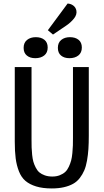

<svg xmlns="http://www.w3.org/2000/svg" viewBox="-20 -1037 582 1079"><path d="M359.9 -1017.1Q378.4 -1016.1 392.1 -1005.6Q405.8 -995.1 409.2 -978Q413.6 -955.1 395.8 -932.9Q377.9 -910.6 352.1 -893.1L277.8 -842.8L249 -867.2ZM181.2 -828.1Q211.4 -828.1 229.7 -813.2Q248 -798.3 248 -770Q248 -740.7 228.5 -725.3Q209 -710 178.2 -710Q148.9 -710 130.9 -724.9Q112.8 -739.7 112.8 -768.1Q112.8 -797.4 132.1 -812.7Q151.4 -828.1 181.2 -828.1ZM373 -828.1Q403.3 -828.1 421.6 -813.2Q439.9 -798.3 439.9 -770Q439.9 -740.7 420.4 -725.3Q400.9 -710 370.1 -710Q340.8 -710 323 -724.9Q305.2 -739.7 305.2 -768.1Q305.2 -797.4 324.2 -812.7Q343.3 -828.1 373 -828.1ZM479 -273.9Q479 -231.4 476.8 -199Q474.6 -166.5 469 -134.5Q463.4 -102.5 453.6 -79.6Q443.8 -56.6 428.2 -36.4Q412.6 -16.1 390.6 -3.9Q368.7 8.3 338.9 15.1Q309.1 22 271 22Q219.7 22 183.1 10.7Q146.5 -0.5 123 -20.5Q99.6 -40.5 86.4 -74.2Q73.2 -107.9 68.1 -147Q63 -186 63 -241.2V-660.2H157.2V-252Q157.2 -225.6 157.7 -208.5Q158.2 -191.4 160.6 -167.5Q163.1 -143.6 167.5 -128.2Q171.9 -112.8 180.7 -95.5Q189.5 -78.1 201.4 -68.1Q213.4 -58.1 231.9 -51.5Q250.5 -44.9 273.9 -44.9Q297.4 -44.9 315.9 -52.2Q334.5 -59.6 346.4 -70.6Q358.4 -81.5 366.9 -100.1Q375.5 -118.7 379.9 -135.3Q384.3 -151.9 386.7 -177Q389.2 -202.1 389.6 -219.5Q390.1 -236.8 390.1 -263.2V-660.2H479Z"/></svg>

Font: Sansita Light
Style: Regular
Weight: 300
Designer: Pablo Cosgaya
Foundry: Omnibus-Type
Version: Version 1.006;hotconv 1.0.109;makeotfexe 2.5.65596